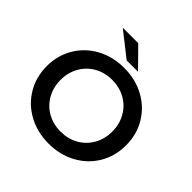

<svg xmlns="http://www.w3.org/2000/svg" viewBox="-225 -1088 1291 1291"><g transform="rotate(45 421.0 -442.0)"><path d="M44 -350Q44 -452 93 -534.5Q142 -617 228 -663.5Q314 -710 421 -710Q528 -710 614 -663.5Q700 -617 749 -535Q798 -453 798 -350Q798 -247 749 -165Q700 -83 614 -36.5Q528 10 421 10Q314 10 228 -36.5Q142 -83 93 -165.5Q44 -248 44 -350ZM667 -350Q667 -420 635 -476.5Q603 -533 547 -564.5Q491 -596 421 -596Q351 -596 295 -564.5Q239 -533 207 -476.5Q175 -420 175 -350Q175 -280 207 -223.5Q239 -167 295 -135.5Q351 -104 421 -104Q491 -104 547 -135.5Q603 -167 635 -223.5Q667 -280 667 -350ZM223 -894H370L505 -757H397Z"/></g></svg>

Font: APTA Sans SemiBold
Style: Bold
Weight: 600
Version: Version 7.200